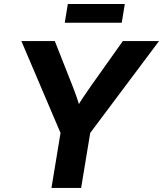

<svg xmlns="http://www.w3.org/2000/svg" viewBox="-20 -931 808 951"><path d="M234.9 0 279.8 -272.5 85.9 -727.5H251.5L338.4 -507.3Q350.6 -476.6 361.1 -445.8Q371.6 -415 381.8 -381.3H349.1Q369.6 -415 389.9 -445.8Q410.2 -476.6 432.1 -507.3L588.4 -727.5H767.6L426.8 -272.5L381.8 0ZM598.1 -911.1 583 -818.4H300.8L315.9 -911.1Z"/></svg>

Font: Inter 28pt
Style: Bold Italic
Weight: 700
Italic angle: -9.3988°
Designer: Rasmus Andersson
Foundry: rsms
Version: Version 4.001;git-66647c0bb